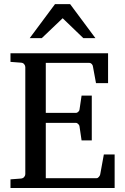

<svg xmlns="http://www.w3.org/2000/svg" viewBox="-20 -936 623 956"><path d="M550.8 0H32.2V-43L84 -46.9Q94.7 -47.9 100.3 -54.7Q106 -61.5 106 -68.8V-602.1Q106 -609.4 100.3 -616.5Q94.7 -623.5 84 -624L32.2 -627.9V-670.9H518.1V-522H458L442.9 -604Q442.4 -611.3 437 -617.2Q431.6 -623 424.8 -623H208V-374H357.9Q364.7 -374 370.4 -379.9Q376 -385.7 376 -391.1L386.2 -460H437V-236.8H386.2L376 -306.2Q376 -311.5 370.1 -317.9Q364.3 -324.2 357.9 -324.2H208V-48.8H460.9Q467.3 -48.8 472.9 -55.9Q478.5 -63 479 -67.9L497.1 -167H550.8ZM455.1 -746.1H395L292 -845.2L188 -746.1H127.9L253.9 -915.5H329.1Z"/></svg>

Font: Eeyek
Style: Regular
Weight: 400
Designer: Pravabati Chingangbam and Tabish
Foundry: SIL International
Version: Version 2.000